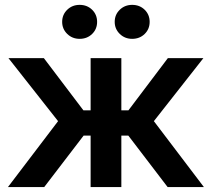

<svg xmlns="http://www.w3.org/2000/svg" viewBox="-20 -758 858 778"><path d="M12.2 0 215.3 -267.1 14.2 -522.5H157.7L317.9 -311H347.2V-522.5H471.7V-311H500.5L660.2 -522.5H804.2L603.5 -267.1L806.2 0H659.2L500 -208.5H471.7V0H347.2V-208.5H318.8L159.2 0ZM515.6 -600.6Q485.8 -600.6 465.3 -620.6Q444.8 -640.6 444.8 -669.4Q444.8 -698.7 465.3 -718.5Q485.8 -738.3 515.6 -738.3Q545.9 -738.3 566.2 -718.5Q586.4 -698.7 586.4 -669.4Q586.4 -640.1 566.2 -620.4Q545.9 -600.6 515.6 -600.6ZM302.7 -600.6Q272.9 -600.6 252.4 -620.6Q231.9 -640.6 231.9 -669.4Q231.9 -698.7 252.4 -718.5Q272.9 -738.3 302.7 -738.3Q333 -738.3 353.3 -718.5Q373.5 -698.7 373.5 -669.4Q373.5 -640.1 353.3 -620.4Q333 -600.6 302.7 -600.6Z"/></svg>

Font: Inter 28pt SemiBold
Style: Regular
Weight: 600
Designer: Rasmus Andersson
Foundry: rsms
Version: Version 4.001;git-66647c0bb